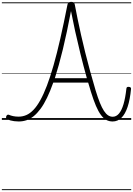

<svg xmlns="http://www.w3.org/2000/svg" viewBox="-20 -1292 1434 2069"><path d="M182 17Q157 17 134 14Q111 11 93 6Q75 1 62 -5Q55 -9 48.5 -17Q42 -25 47 -38Q52 -51 59.5 -54.5Q67 -58 76 -55Q96 -46 122.5 -40.5Q149 -35 181 -35Q224 -35 263.5 -52Q303 -69 340.5 -108Q378 -147 414 -211.5Q450 -276 485.5 -369Q521 -462 557 -588Q593 -714 630 -876.5Q667 -1039 707 -1242Q710 -1258 720 -1265Q730 -1272 747 -1272Q764 -1272 773.5 -1265.5Q783 -1259 786 -1242Q799 -1172 816 -1089.5Q833 -1007 853.5 -915.5Q874 -824 898.5 -726Q923 -628 951 -525.5Q979 -423 1010 -319Q1034 -240 1056 -185.5Q1078 -131 1100 -97.5Q1122 -64 1145 -49Q1168 -34 1195 -34Q1233 -34 1262 -68Q1291 -102 1311 -169.5Q1331 -237 1342 -337Q1343 -348 1349 -352.5Q1355 -357 1369 -356Q1381 -355 1387 -349.5Q1393 -344 1392 -334Q1381 -218 1355 -140Q1329 -62 1288.5 -22.5Q1248 17 1194 17Q1157 17 1126.5 1Q1096 -15 1068 -52.5Q1040 -90 1014 -151Q988 -212 960 -302Q952 -328 945 -353Q938 -378 930 -402H554Q521 -309 487 -238.5Q453 -168 417 -119.5Q381 -71 343.5 -40.5Q306 -10 266 3.5Q226 17 182 17ZM571 -449H916Q878 -585 846.5 -713Q815 -841 789.5 -957Q764 -1073 745 -1173Q701 -940 657.5 -761Q614 -582 571 -449ZM0 747H1394V757H0ZM0 -20H1394V0H0ZM0 -505H1394V-500H0ZM0 -1267H1394V-1257H0Z"/></svg>

Font: Playwrite VN Guides
Style: Regular
Weight: 400
Designer: Veronika Burian, José Scaglione
Foundry: TypeTogether
Version: Version 1.003